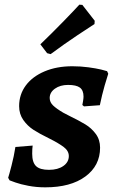

<svg xmlns="http://www.w3.org/2000/svg" viewBox="-20 -794 490 823"><path d="M21 -21 15 -32Q19 -44 29.5 -84.5Q40 -125 46 -164L120 -170Q118 -157 118 -135Q118 -98 134.5 -82Q151 -66 190 -66Q228 -66 251.5 -82.5Q275 -99 275 -125Q275 -147 253.5 -163.5Q232 -180 190 -201Q149 -221 123.5 -237.5Q98 -254 80 -279.5Q62 -305 62 -339Q62 -389 90.5 -427.5Q119 -466 171 -488Q223 -510 290 -510Q326 -510 359 -505.5Q392 -501 413 -496Q434 -491 439 -489L444 -478Q440 -467 428.5 -427Q417 -387 408 -343L340 -338L333 -344Q334 -348 336 -360.5Q338 -373 338 -380Q338 -407 322.5 -418.5Q307 -430 272 -430Q238 -430 215.5 -414Q193 -398 193 -374Q193 -356 207.5 -342Q222 -328 251 -311Q260 -307 278 -297Q319 -277 345.5 -261Q372 -245 390.5 -220Q409 -195 409 -161Q409 -84 346 -37.5Q283 9 174 9Q136 9 102 2.5Q68 -4 47 -11.5Q26 -19 21 -21ZM197 -562 182 -566 153 -604Q204 -653 255 -705.5Q306 -758 320 -774L333 -773L386 -705L385 -691Q369 -681 312 -643Q255 -605 197 -562Z"/></svg>

Font: Alegreya SC
Style: Bold Italic
Weight: 700
Italic angle: -7°
Designer: Juan Pablo del Peral
Foundry: Huerta Tipografica
Version: Version 2.007; ttfautohint (v1.6)